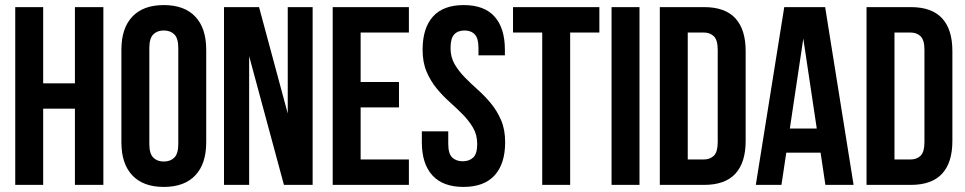

<svg xmlns="http://www.w3.org/2000/svg" viewBox="-20 -728 3800 756"><path d="M150 0H40V-700H150V-400H275V-700H387V0H275V-300H150Z M568 -161Q568 -123 583.5 -107.5Q599 -92 625 -92Q651 -92 666.5 -107.5Q682 -123 682 -161V-539Q682 -577 666.5 -592.5Q651 -608 625 -608Q599 -608 583.5 -592.5Q568 -577 568 -539ZM458 -532Q458 -617 501 -662.5Q544 -708 625 -708Q706 -708 749 -662.5Q792 -617 792 -532V-168Q792 -83 749 -37.5Q706 8 625 8Q544 8 501 -37.5Q458 -83 458 -168Z M961 -507V0H862V-700H1000L1113 -281V-700H1211V0H1098Z M1400 -405H1551V-305H1400V-100H1590V0H1290V-700H1590V-600H1400Z M1644 -532Q1644 -617 1684.5 -662.5Q1725 -708 1806 -708Q1887 -708 1927.5 -662.5Q1968 -617 1968 -532V-510H1864V-539Q1864 -577 1849.5 -592.5Q1835 -608 1809 -608Q1783 -608 1768.5 -592.5Q1754 -577 1754 -539Q1754 -503 1770 -475.5Q1786 -448 1810 -423.5Q1834 -399 1861.5 -374.5Q1889 -350 1913 -321Q1937 -292 1953 -255Q1969 -218 1969 -168Q1969 -83 1927.5 -37.5Q1886 8 1805 8Q1724 8 1682.5 -37.5Q1641 -83 1641 -168V-211H1745V-161Q1745 -123 1760.5 -108Q1776 -93 1802 -93Q1828 -93 1843.5 -108Q1859 -123 1859 -161Q1859 -197 1843 -224.5Q1827 -252 1803 -276.5Q1779 -301 1751.5 -325.5Q1724 -350 1700 -379Q1676 -408 1660 -445Q1644 -482 1644 -532Z M2000 -700H2340V-600H2225V0H2115V-600H2000Z M2388 -700H2498V0H2388Z M2578 -700H2752Q2835 -700 2875.5 -656Q2916 -612 2916 -527V-173Q2916 -88 2875.5 -44Q2835 0 2752 0H2578ZM2688 -600V-100H2750Q2776 -100 2791 -115Q2806 -130 2806 -168V-532Q2806 -570 2791 -585Q2776 -600 2750 -600Z M3341 0H3230L3211 -127H3076L3057 0H2956L3068 -700H3229ZM3090 -222H3196L3143 -576Z M3392 -700H3566Q3649 -700 3689.5 -656Q3730 -612 3730 -527V-173Q3730 -88 3689.5 -44Q3649 0 3566 0H3392ZM3502 -600V-100H3564Q3590 -100 3605 -115Q3620 -130 3620 -168V-532Q3620 -570 3605 -585Q3590 -600 3564 -600Z"/></svg>

Font: SVN-Bebas Neue
Style: Bold
Weight: 700
Designer: Ryoichi Tsunekawa
Foundry: Ryoichi Tsunekawa
Version: Version 1.300; ttfautohint (v1.7.9-c794)